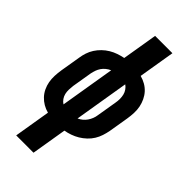

<svg xmlns="http://www.w3.org/2000/svg" viewBox="-291 -801 1082 1082"><g transform="rotate(45 250.0 -260.0)"><path d="M89 215 125 -2Q102 -8 82.5 -19.5Q63 -31 47.5 -47.5Q32 -64 22 -85Q12 -106 8 -128.5Q4 -151 5 -175.5Q6 -200 10 -225L30 -345Q33 -366 40 -387.5Q47 -409 59.5 -428.5Q72 -448 89 -464.5Q106 -481 126 -493Q146 -505 168 -512.5Q190 -520 211 -524L246 -735H384L348 -518Q371 -512 391 -500.5Q411 -489 426 -472.5Q441 -456 451 -435Q461 -414 465.5 -391.5Q470 -369 469 -344.5Q468 -320 464 -295L444 -175Q440 -154 433 -132.5Q426 -111 414 -91.5Q402 -72 384.5 -55.5Q367 -39 347 -27Q327 -15 305.5 -7.5Q284 0 262 4L227 215ZM154 -97 208 -423Q194 -417 181.5 -407Q169 -397 160.5 -384.5Q152 -372 147 -358Q142 -344 139 -329L119 -209Q117 -193 116.5 -177Q116 -161 119.5 -146Q123 -131 132 -118Q141 -105 154 -97ZM266 -97Q280 -103 292 -113Q304 -123 312.5 -135.5Q321 -148 326.5 -162Q332 -176 334 -191L354 -311Q357 -327 357 -343Q357 -359 353.5 -374Q350 -389 341 -402Q332 -415 320 -423Z"/></g></svg>

Font: Iosevka Heavy Oblique
Style: Regular
Weight: 900
Italic angle: -9°
Monospace: yes
Designer: Belleve Invis
Foundry: Belleve Invis
Version: Version 32.5.0; ttfautohint (v1.8.4)